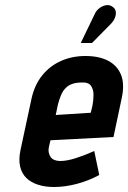

<svg xmlns="http://www.w3.org/2000/svg" viewBox="-20 -735 512 768"><path d="M422 -638Q434 -650 439.5 -663.5Q445 -677 443 -689Q441 -701 430 -708Q418 -717 403 -714Q388 -711 376 -701Q364 -691 359 -679L303 -563H348ZM176 -149 182 -174 434 -187 467 -343Q479 -399 464 -436Q449 -473 412.5 -492Q376 -511 322 -511Q268 -511 223.5 -491Q179 -471 148.5 -433Q118 -395 106 -340L62 -135Q54 -97 60.5 -69Q67 -41 85.5 -23Q104 -5 132.5 4Q161 13 196 13Q241 13 289 0Q337 -13 377 -35L357 -131Q322 -115 285 -103Q248 -91 221 -91Q208 -91 198 -95Q188 -99 182.5 -107Q177 -115 175 -125.5Q173 -136 176 -149ZM350 -313 343 -284 203 -275 211 -314Q218 -342 227.5 -361.5Q237 -381 254.5 -392.5Q272 -404 303 -405Q333 -407 343.5 -392.5Q354 -378 354 -356Q354 -334 350 -313Z"/></svg>

Font: Advent Pro
Style: Italic
Weight: 400
Italic angle: -12°
Designer: VivaRado, Andreas Kalpakidis
Foundry: VivaRado, Andreas Kalpakidis
Version: Version 3.000